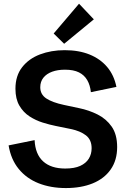

<svg xmlns="http://www.w3.org/2000/svg" viewBox="-20 -980 675 1013"><path d="M327.6 12.2Q248 12.2 184.1 -12.9Q120.1 -38.1 78.9 -88.4Q37.6 -138.7 25.4 -212.9L162.6 -240.7Q166 -166.5 207.5 -128.7Q249 -90.8 324.2 -90.8Q372.6 -90.8 403.1 -104.7Q433.6 -118.7 448.5 -142.8Q463.4 -167 463.4 -197.8Q463.4 -242.7 433.3 -265.9Q403.3 -289.1 353.5 -299.3L274.4 -315.4Q242.2 -321.8 205.3 -333.3Q168.5 -344.7 135.7 -366Q103 -387.2 82.3 -422.6Q61.5 -458 61.5 -511.7Q61.5 -580.1 96.7 -625.2Q131.8 -670.4 190.9 -692.9Q250 -715.3 321.3 -715.3Q396 -715.3 452.6 -692.4Q509.3 -669.4 545.7 -626.2Q582 -583 594.2 -521.5L459.5 -493.7Q455.6 -530.8 440.2 -557.4Q424.8 -584 396.5 -598.1Q368.2 -612.3 322.8 -612.3Q284.2 -612.3 254.9 -601.6Q225.6 -590.8 209 -570.1Q192.4 -549.3 192.4 -519.5Q192.4 -481.9 224.1 -460.7Q255.9 -439.5 317.9 -426.3L398.4 -409.2Q448.7 -398.9 494.4 -376.2Q540 -353.5 569.1 -312.3Q598.1 -271 598.1 -204.1Q598.1 -134.8 564.2 -86.2Q530.3 -37.6 469.5 -12.7Q408.7 12.2 327.6 12.2ZM318.4 -749 263.2 -803.2 397 -960.4 475.1 -877.9Z"/></svg>

Font: Schibsted Grotesk SemiBold
Style: Regular
Weight: 600
Designer: Bakken & Baeck AS, Henrik Kongsvoll
Foundry: Schibsted ASA
Version: Version 1.100;gftools[0.9.25]